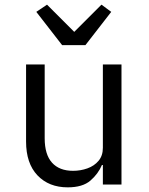

<svg xmlns="http://www.w3.org/2000/svg" viewBox="-20 -793 640 825"><path d="M422 -84H418Q402 -46 368.5 -17Q335 12 271 12Q190 12 141 -39.5Q92 -91 92 -185V-516H172V-199Q172 -129 203.5 -94Q235 -59 294 -59Q326 -59 355.5 -69.5Q385 -80 403.5 -102Q422 -124 422 -158V-516H502V0H422ZM247 -599 136 -742 182 -773 299 -656 416 -773 458 -742 347 -599Z"/></svg>

Font: Lilex
Style: Regular
Weight: 400
Monospace: yes
Designer: Mike Abbink, Paul van der Laan, Pieter van Rosmalen, Mikhael Khrustik
Foundry: Mikhael Khrustik
Version: Version 2.510